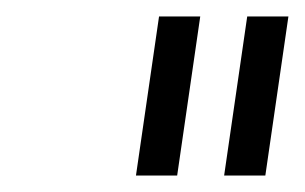

<svg xmlns="http://www.w3.org/2000/svg" viewBox="-20 -750 370 233"><path d="M302 -537 330 -730H280L252 -537ZM195 -537 223 -730H173L145 -537Z"/></svg>

Font: Secuela Light
Style: Italic
Weight: 300
Italic angle: -8°
Designer: Fernando Haro
Foundry: deFharo
Version: Version 1.708